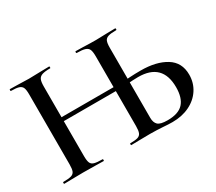

<svg xmlns="http://www.w3.org/2000/svg" viewBox="-118 -860 1234 1099"><g transform="rotate(-30 499.5 -310.5)"><path d="M682 1Q667 0 646 -1Q625 -2 600 -2L527 -1Q508 0 475 0Q473 0 473 -6Q473 -12 475 -12Q509 -12 525 -17Q541 -22 547 -36.5Q553 -51 553 -81V-542Q553 -572 547 -586.5Q541 -601 523 -607Q505 -613 468 -613Q465 -613 465 -619Q465 -625 468 -625L516 -624Q564 -622 601 -622Q628 -622 674 -624L729 -625Q732 -625 732 -619Q732 -613 729 -613Q693 -613 676 -607.5Q659 -602 653 -588Q647 -574 647 -544V-81Q647 -50 663 -34.5Q679 -19 727 -19Q799 -19 831 -54Q863 -89 863 -159Q863 -318 703 -318Q676 -318 622 -314L602 -313L597 -335Q663 -343 735 -343Q837 -343 900.5 -304Q964 -265 964 -184Q964 -130 936 -87Q908 -44 858.5 -20Q809 4 746 4Q720 4 682 1ZM32 -12Q68 -12 85 -17Q102 -22 108 -36.5Q114 -51 114 -81V-544Q114 -574 108 -588Q102 -602 85 -607.5Q68 -613 33 -613Q31 -613 31 -619Q31 -625 33 -625L86 -624Q132 -622 158 -622Q193 -622 241 -624L293 -625Q295 -625 295 -619Q295 -613 293 -613Q257 -613 239.5 -607Q222 -601 215.5 -586.5Q209 -572 209 -542V-81Q209 -51 215 -36.5Q221 -22 238.5 -17Q256 -12 293 -12Q295 -12 295 -6Q295 0 293 0Q259 0 240 -1L158 -2L85 -1Q66 0 32 0Q30 0 30 -6Q30 -12 32 -12ZM158 -338H592V-312H158Z"/></g></svg>

Font: Cormorant Infant SemiBold
Style: Regular
Weight: 600
Designer: Christian Thalmann (Catharsis Fonts)
Foundry: Catharsis Fonts
Version: Version 4.000